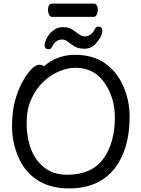

<svg xmlns="http://www.w3.org/2000/svg" viewBox="-20 -1024 785 1068"><path d="M354 -52Q495 -52 560 -148Q619 -236 619 -371Q619 -481 561 -564Q503 -647 399 -647Q357 -647 309.5 -627.5Q262 -608 221 -569Q180 -530 154 -472.5Q128 -415 128 -338Q128 -260 152.5 -195Q177 -130 227.5 -91Q278 -52 354 -52ZM366 24Q257 24 186 -23.5Q115 -71 81 -152.5Q47 -234 47 -320Q47 -405 63.5 -464Q80 -523 104.5 -568Q129 -613 154 -638.5Q179 -664 198 -664Q216 -664 224 -655Q297 -719 397 -719Q497 -719 563.5 -672.5Q630 -626 665.5 -545.5Q701 -465 701 -375Q701 -198 621 -91Q532 24 366 24ZM252 -750Q228 -750 228 -773Q228 -788 240 -811.5Q252 -835 275 -854Q298 -873 330 -873Q362 -873 382.5 -859.5Q403 -846 418.5 -834Q434 -822 451 -822Q488 -822 507 -861Q514 -876 526 -876Q549 -876 549 -853Q549 -822 514 -783Q488 -753 451 -753Q415 -753 394.5 -766Q374 -779 358.5 -791.5Q343 -804 326 -804Q289 -804 270 -765Q263 -750 252 -750ZM499 -930H271Q259 -930 253 -942Q247 -954 247 -968Q247 -1004 272 -1004H500Q524 -1004 524 -967Q524 -954 518 -942Q512 -930 499 -930Z"/></svg>

Font: LXGW WenKai Lite Medium
Style: Regular
Weight: 500
Designer: LXGW / Fontworks Inc.
Foundry: LXGW / Fontworks Inc.
Version: Version 1.511; March 25, 2025